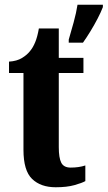

<svg xmlns="http://www.w3.org/2000/svg" viewBox="-20 -780 454 810"><path d="M215 10Q152 10 115.5 -25Q79 -60 79 -148V-472H18V-520Q51 -522 73 -535.5Q95 -549 107 -565Q119 -579 128.5 -602Q138 -625 144 -660H228V-536H332V-472H228V-159Q228 -114 238.5 -93.5Q249 -73 278 -73Q313 -73 340 -82V-16Q326 -8 294 1Q262 10 215 10ZM270 -613Q279 -643 290.5 -685Q302 -727 307 -760H414V-750Q406 -729 392 -702Q378 -675 361.5 -648Q345 -621 330 -600H270Z"/></svg>

Font: Noto Serif Khmer ExtraCondensed ExtraBold
Style: Regular
Weight: 800
Width: 2
Designer: Danh Hong and the Monotype Design Team
Foundry: Monotype Imaging Inc.
Version: Version 2.004; ttfautohint (v1.8.4.7-5d5b)